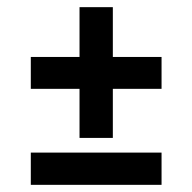

<svg xmlns="http://www.w3.org/2000/svg" viewBox="-20 -599 537 536"><path d="M431 -83H66V-173H431ZM202 -214V-351H66V-440H202V-579H295V-440H431V-351H295V-214Z"/></svg>

Font: JosefinSans
Style: SemiBold
Weight: 600
Designer: Santiago Orozco
Foundry: Typemade
Version: Version 1.0 ; ttfautohint (v1.3)